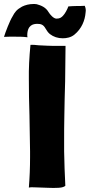

<svg xmlns="http://www.w3.org/2000/svg" viewBox="-105 -932 448 958"><path d="M133 5C152 6 171 6 188 5C205 4 216 0 221 -5C218 -62 216 -119 215 -177V-228C215 -269 215 -310 216 -352C217 -410 218 -468 220 -526L222 -703H198C168 -703 145 -703 130 -704C114 -705 100 -705 88 -706C83 -706 76 -707 67 -708C57 -709 50 -708 47 -708C41 -647 38 -589 39 -535C39 -476 40 -417 42 -358C43 -298 44 -238 45 -177V-147C45 -96 43 -46 39 4C46 2 58 2 76 3C94 4 113 4 133 5ZM208 -741C227 -741 249 -745 266 -759C303 -789 319 -831 322 -869C322 -873 323 -876 323 -879C323 -890 320 -898 318 -903C303 -902 290 -902 277 -902C264 -902 250 -901 236 -900C231 -885 219 -863 209 -853C202 -846 195 -839 177 -839C162 -839 145 -859 137 -872C123 -896 100 -905 78 -911C72 -912 67 -912 61 -912C41 -912 21 -907 5 -899C-22 -884 -31 -872 -43 -849C-55 -831 -79 -769 -85 -748C-68 -749 -51 -749 -36 -749C-12 -749 12 -749 32 -746C32 -749 31 -752 31 -755C31 -808 62 -813 81 -813C98 -813 111 -810 122 -790C128 -780 135 -769 144 -762C162 -748 184 -741 208 -741Z"/></svg>

Font: Londrina Solid CC
Style: CC
Weight: 400
Designer: Marcelo Magalhaes
Foundry: Tipos Pereira
Version: Version 1.003;FEAKit 1.0